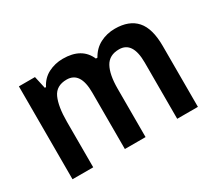

<svg xmlns="http://www.w3.org/2000/svg" viewBox="-107 -762 1090 972"><g transform="rotate(-30 438.0 -276.5)"><path d="M639 -553Q722 -553 764 -505.5Q806 -458 806 -356V0H685V-329Q685 -452 605 -452Q548 -452 524 -408.5Q500 -365 500 -283V0H379V-330Q379 -452 299 -452Q238 -452 216 -403.5Q194 -355 194 -266V0H73V-543H167L183 -471H190Q211 -513 250 -533Q289 -553 335 -553Q445 -553 481 -470H490Q513 -512 552.5 -532.5Q592 -553 639 -553Z"/></g></svg>

Font: Noto Sans Arabic UI SmCn SmBd
Style: Regular
Weight: 600
Width: 4
Designer: Monotype Design Team, Nadine Chahine and Nizar Qandah
Foundry: Monotype Imaging Inc.
Version: Version 2.010; ttfautohint (v1.8.4.7-5d5b)